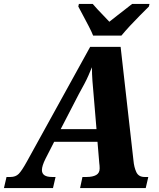

<svg xmlns="http://www.w3.org/2000/svg" viewBox="-63 -951 805 971"><path d="M-43 0 -30 -56H-10Q16 -56 31.5 -71.5Q47 -87 73 -134L393 -714H547L612 -139Q615 -105 626.5 -80.5Q638 -56 668 -56H687L674 0H342L354 -56H375Q406 -56 423.5 -66Q441 -76 441 -99Q441 -106 440.5 -113Q440 -120 439 -127L430 -234H211L167 -148Q149 -112 149 -91Q149 -56 200 -56H218L205 0ZM335 -474 244 -298H425L411 -465Q407 -509 404.5 -542Q402 -575 402 -611Q392 -587 383.5 -567.5Q375 -548 363.5 -526.5Q352 -505 335 -474ZM408 -771Q400 -791 386 -818Q372 -845 357.5 -872Q343 -899 333 -918L336 -931H406Q415 -920 430.5 -903.5Q446 -887 462 -870.5Q478 -854 490 -841Q506 -854 528 -871Q550 -888 570.5 -904Q591 -920 605 -931H693L690 -918Q671 -899 645.5 -873.5Q620 -848 595 -821Q570 -794 551 -771Z"/></svg>

Font: Noto Serif SemiCondensed ExtraBold
Style: Italic
Weight: 800
Width: 4
Italic angle: -12°
Designer: Monotype Design Team
Foundry: Monotype Imaging Inc.
Version: Version 2.014; ttfautohint (v1.8.4.7-5d5b)